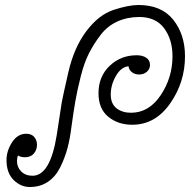

<svg xmlns="http://www.w3.org/2000/svg" viewBox="-20 -683 784 768"><path d="M207 -143Q210 -159 216.5 -205Q223 -251 227 -273.5Q231 -296 253.5 -394.5Q276 -493 325.5 -558.5Q375 -624 434.5 -643.5Q494 -663 534 -663Q626 -663 673 -604Q720 -545 720 -458Q720 -354 660.5 -269Q601 -184 509 -184Q452 -184 413 -216Q374 -248 374 -310Q374 -377 418.5 -419.5Q463 -462 527 -462Q550 -462 565 -452Q580 -442 580 -423Q580 -407 567.5 -396Q555 -385 537 -385Q520 -385 508 -394Q496 -403 494 -418Q464 -415 443.5 -379Q423 -343 423 -305Q423 -268 446 -250Q469 -232 504 -232Q576 -232 623 -302.5Q670 -373 670 -458Q670 -525 636.5 -570Q603 -615 537 -615Q489 -615 449.5 -597Q410 -579 383 -544Q356 -509 336.5 -471Q317 -433 303 -377.5Q289 -322 281.5 -279Q274 -236 266 -177Q260 -128 250 -90.5Q240 -53 221.5 -15Q203 23 172 44Q141 65 99 65Q63 65 34.5 37Q6 9 6 -43Q6 -79 28 -113.5Q50 -148 85 -148Q106 -148 117 -135Q128 -122 128 -104Q128 -84 115.5 -69Q103 -54 80 -54Q63 -54 52 -61Q48 -52 48 -38Q48 -14 65 3Q82 20 110 20Q181 20 207 -143Z"/></svg>

Font: Bonbon
Style: Regular
Weight: 400
Designer: Ksenia Erulevich
Foundry: Cyreal (www.cyreal.org)
Version: Version 1.000